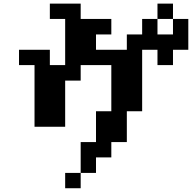

<svg xmlns="http://www.w3.org/2000/svg" viewBox="-20 -879 1040 1040"><path d="M833 -692.4H917V-776.4H833ZM83 -526.4V-609.4H250V-526.4H333V-776.4H250V-859.4H417V-776.4H583V-692.4H500V-609.4H667V-692.4H750V-776.4H833V-859.4H917V-776.4H1000V-609.4H917V-526.4H833V-609.4H750V-276.4H667V-109.4H583V-26.4H500V57.6H417V140.6H333V57.6H417V-109.4H500V-276.4H583V-526.4H417V-442.4H333V-192.4H167V-526.4Z"/></svg>

Font: KH Dot Dougenzaka 12
Style: Regular
Weight: 400
Designer: Original version for X68000 by Keitarou Hiraki (http://hp.vector.co.jp/authors/VA000874/) / TrueType conversion by Homem
Version: Version 1.00.20150527